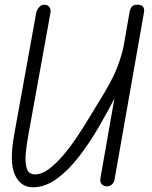

<svg xmlns="http://www.w3.org/2000/svg" viewBox="-20 -792 647 817"><path d="M120 5Q68 5 43.5 -48Q19 -101 40 -217L134 -737Q137 -751 146.5 -761.5Q156 -772 170 -772Q184 -771 190.5 -761.5Q197 -752 195 -739L100 -214Q93 -176 89.5 -138Q86 -100 94 -75Q102 -50 129 -50Q157 -50 187 -72Q217 -94 247 -129Q277 -164 304 -204Q331 -244 354 -282Q377 -320 393 -346Q409 -372 426 -400.5Q443 -429 459.5 -462Q476 -495 489 -533.5Q502 -572 511 -618H551L519 -453L482 -402Q445 -329 403.5 -257Q362 -185 316 -125.5Q270 -66 220.5 -30.5Q171 5 120 5ZM435 1Q422 1 413.5 -7.5Q405 -16 407 -32L532 -744Q534 -755 541 -763.5Q548 -772 564 -772Q582 -772 588.5 -763.5Q595 -755 593 -741L467 -26Q464 -13 455 -6Q446 1 435 1Z"/></svg>

Font: Edu QLD Beginner
Style: Regular
Weight: 400
Designer: Tina and Corey Anderson
Foundry: Google for Education
Version: Version 1.003